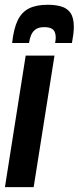

<svg xmlns="http://www.w3.org/2000/svg" viewBox="-36 -774 325 794"><path d="M103.2 0H-15.6L70.2 -544H189.3ZM161.7 -754.3Q193.6 -754.3 218 -747Q242.3 -739.7 255.8 -720.1Q269.3 -700.4 269.3 -662.8Q269.3 -648.4 267.1 -631.2Q264.9 -614 261.5 -596.2H191.9Q193.2 -603.8 193.9 -608.7Q194.5 -613.7 194.5 -619.4Q194.5 -631.3 190.6 -641.2Q186.6 -651.2 176.1 -656.4Q165.6 -661.7 146.8 -661.7Q124 -661.7 111.5 -652.7Q98.9 -643.7 92.8 -629.1Q86.6 -614.5 84 -596.2H14.1Q20.5 -655 37 -689.6Q53.6 -724.1 84 -739.2Q114.4 -754.3 161.7 -754.3Z"/></svg>

Font: Georama
Style: Italic
Weight: 400
Width: 2
Italic angle: -9°
Designer: Jean-Baptiste Levee
Foundry: Production Type
Version: Version 1.000